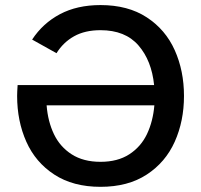

<svg xmlns="http://www.w3.org/2000/svg" viewBox="-20 -720 786 750"><path d="M46.9 -345.2Q46.9 -359.4 48.8 -387.7H582Q572.3 -483.4 520.8 -542.7Q469.2 -602.1 372.6 -602.1Q312 -602.1 269.5 -578.4Q227.1 -554.7 200.7 -512.2L105.5 -565.4Q147 -628.9 214.1 -664.6Q281.2 -700.2 372.6 -700.2Q480 -700.2 553.2 -652.3Q626.5 -604.5 662.6 -523.9Q698.7 -443.4 698.7 -345.2Q698.7 -247.1 662.6 -166.5Q626.5 -85.9 553.2 -38.1Q480 9.8 372.6 9.8Q265.6 9.8 192.1 -38.1Q118.7 -85.9 82.8 -166.5Q46.9 -247.1 46.9 -345.2ZM583 -308.6H162.1Q167 -245.6 190.7 -196Q214.4 -146.5 260 -117.2Q305.7 -87.9 372.6 -87.9Q439.5 -87.9 484.9 -117.2Q530.3 -146.5 554 -196Q577.6 -245.6 583 -308.6Z"/></svg>

Font: Acari Sans SemiBold
Style: Regular
Weight: 600
Designer: Alfredo Marco Pradil and Stefan Peev
Foundry: Hanken Design Co.
Version: Version 1.045;January 11, 2019;FontCreator 11.5.0.2425 64-bi